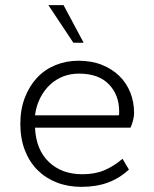

<svg xmlns="http://www.w3.org/2000/svg" viewBox="-20 -716 600 746"><path d="M296 10Q244 10 200.5 -7Q157 -24 125.5 -55.5Q94 -87 76.5 -132.5Q59 -178 59 -235Q59 -291 76.5 -336.5Q94 -382 124 -414Q154 -446 195.5 -463Q237 -480 285 -480Q336 -480 376 -464Q416 -448 444 -420.5Q472 -393 486.5 -356Q501 -319 501 -277Q501 -263 496.5 -246.5Q492 -230 487 -220H116Q120 -134 170 -86.5Q220 -39 300 -39Q349 -39 385.5 -54.5Q422 -70 456 -99L481 -57Q444 -23 399 -6.5Q354 10 296 10ZM286 -430Q254 -430 225.5 -419Q197 -408 174.5 -387Q152 -366 136.5 -336Q121 -306 116 -268H441Q443 -271 443 -275Q443 -279 443 -283Q443 -347 403 -388.5Q363 -430 286 -430ZM265 -550 168 -696H227L305 -550Z"/></svg>

Font: Celebes Light
Style: Regular
Weight: 300
Designer: Anugrah Pasau
Foundry: Lafontype
Version: Version 1.000; ttfautohint (v1.8.4)